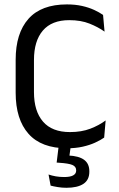

<svg xmlns="http://www.w3.org/2000/svg" viewBox="-20 -671 548 884"><path d="M289.2 11.7Q170.4 11.7 111.3 -54.9Q52.1 -121.6 52.1 -244.2V-395.7Q52.1 -518 111.1 -584.4Q170.1 -650.7 288.2 -650.7Q326.1 -650.7 357.4 -643.7Q388.6 -636.7 413 -625.5Q437.4 -614.3 454.5 -602.3L461.4 -525.4Q431.8 -546.5 392.2 -562.3Q352.5 -578.2 298.8 -578.2Q218.4 -578.2 177.4 -530.4Q136.4 -482.6 136.4 -394.6V-246.9Q136.4 -159.4 178 -111.1Q219.5 -62.9 302.2 -62.9Q355.2 -62.9 395.7 -78.4Q436.3 -94 466.4 -116.5L459.6 -37.5Q442.5 -25.5 417.5 -14.1Q392.5 -2.7 360.3 4.5Q328.1 11.7 289.2 11.7ZM251.2 -7.3H307L296.6 68.5L262.1 44.8Q269.4 44.5 277.6 44.4Q285.8 44.3 293.6 44.8Q343.5 47.1 367.4 64.9Q391.3 82.7 391.3 117.2V119.8Q391.3 157.4 364.1 175.5Q336.8 193.6 285.7 193.6Q265.3 193.6 246.2 190.4Q227.1 187.3 213 183.6L203.5 132.5Q219 137.8 237.3 141Q255.6 144.1 275.8 144.1Q302.7 144.1 316.7 136.6Q330.7 129 330.7 114.4V113.3Q330.7 95.8 313.1 88.4Q295.6 81.1 252.4 78.4Q247.5 77.9 244.8 77.8Q242 77.8 240.8 77.7Z"/></svg>

Font: Anek Malayalam Medium
Style: Regular
Weight: 500
Designer: Maithili Shingre (Malayalam) & Yesha Goshar (Latin)
Foundry: Ek Type
Version: Version 1.003